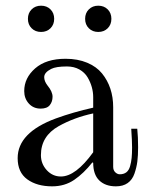

<svg xmlns="http://www.w3.org/2000/svg" viewBox="-20 -657 544 685"><path d="M92.8 -556.2Q79.6 -569.3 79.6 -589.8Q79.6 -610.4 92.8 -623.5Q106 -636.7 126.5 -636.7Q147 -636.7 160.2 -623.5Q173.3 -610.4 173.3 -589.8Q173.3 -569.3 160.2 -556.2Q147 -543 126.5 -543Q106 -543 92.8 -556.2ZM296.9 -556.2Q283.7 -569.3 283.7 -589.8Q283.7 -610.4 296.9 -623.5Q310.1 -636.7 330.6 -636.7Q351.1 -636.7 364.3 -623.5Q377.4 -610.4 377.4 -589.8Q377.4 -569.3 364.3 -556.2Q351.1 -543 330.6 -543Q310.1 -543 296.9 -556.2ZM43 -92.8Q43 -184.1 179.2 -234.4Q240.7 -256.8 312.5 -272.9V-310.5Q312.5 -328.1 307.6 -345.9Q302.7 -363.8 292.5 -381.1Q282.2 -398.4 263.2 -409.2Q244.1 -419.9 218.8 -419.9Q179.7 -419.9 162.6 -411.1Q137.7 -398.4 137.7 -381.8Q137.7 -367.2 149.4 -352.1Q167.5 -330.1 167.5 -312Q167.5 -294.4 157.7 -282Q147.9 -269.5 125 -269.5Q99.1 -269.5 82.8 -287.6Q66.4 -305.7 66.4 -332Q66.4 -378.9 105.5 -413.1Q144.5 -447.3 213.9 -447.3Q257.3 -447.3 290.8 -433.3Q324.2 -419.4 344 -395Q363.8 -370.6 373.8 -340.3Q383.8 -310.1 383.8 -274.4V-62Q383.8 -49.3 391.4 -42.2Q398.9 -35.2 407.2 -35.2Q421.4 -35.2 430.7 -42.2Q439.9 -49.3 444.1 -64Q448.2 -78.6 449.7 -93.8Q451.2 -108.9 451.2 -131.3Q451.2 -153.8 448.2 -197.8H469.7Q472.7 -168 472.7 -131.3Q472.7 -102.1 470 -80.8Q467.3 -59.6 459.7 -37.6Q452.1 -15.6 435.5 -3.9Q418.9 7.8 393.6 7.8Q356 7.8 334.2 -13.2Q312.5 -34.2 312.5 -76.2L309.6 -77.6Q278.8 -38.6 244.9 -15.4Q210.9 7.8 166 7.8Q111.8 7.8 77.4 -17.1Q43 -42 43 -92.8ZM126 -103.5Q126 -72.8 146.7 -50Q167.5 -27.3 197.3 -27.3Q250 -27.3 312.5 -113.8V-252.4Q244.6 -237.8 189.5 -207Q126 -171.4 126 -103.5Z"/></svg>

Font: Theano Modern
Style: Regular
Weight: 400
Designer: Alexey Kryukov
Version: Version 2.00